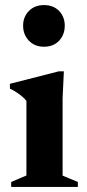

<svg xmlns="http://www.w3.org/2000/svg" viewBox="-20 -736 341 756"><path d="M153 -552Q116.5 -552 93.8 -575.8Q71 -599.5 71 -635Q71 -669.5 93.8 -692.8Q116.5 -716 153 -716Q190.5 -716 212.8 -692.8Q235 -669.5 235 -635Q235 -599.5 212.8 -575.8Q190.5 -552 153 -552ZM231.5 -455 226.5 -350.5V-44.5L286.5 -19.5V0H24V-19.5L84 -45V-338.5Q77 -348 67 -356.2Q57 -364.5 45 -372.5Q33 -380.5 19 -387V-406L211 -455Z"/></svg>

Font: Newsreader 24pt
Style: Bold
Weight: 700
Designer: Hugues Gentile
Foundry: Production Type
Version: Version 1.003